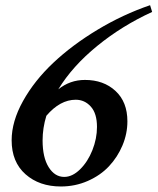

<svg xmlns="http://www.w3.org/2000/svg" viewBox="-20 -692 594 724"><path d="M209.5 11.2Q128.4 11.2 76.2 -34.9Q23.9 -81.1 23.9 -163.1Q23.9 -233.9 66.7 -310.8Q109.4 -387.7 180.9 -455.1Q252.4 -522.5 347.7 -579.8Q442.9 -637.2 545.9 -672.4L553.7 -647Q440.4 -595.2 346.9 -519Q253.4 -442.9 199.7 -355Q243.7 -390.6 300.3 -390.6Q370.6 -390.6 415.5 -349.1Q460.4 -307.6 460.4 -234.4Q460.4 -188 441.9 -143.8Q423.3 -99.6 391.1 -65.2Q358.9 -30.8 311.3 -9.8Q263.7 11.2 209.5 11.2ZM140.6 -162.6Q140.6 -98.1 163.6 -61.5Q186.5 -24.9 222.2 -24.9Q252.9 -24.9 282 -53.5Q311 -82 328.4 -125.7Q345.7 -169.4 345.7 -213.4Q345.7 -264.2 322.5 -290Q299.3 -315.9 265.6 -315.9Q206.5 -315.9 154.8 -255.4Q140.6 -209 140.6 -162.6Z"/></svg>

Font: Elstob 8pt
Style: Bold Italic
Weight: 700
Italic angle: -20°
Designer: Peter S. Baker
Version: Version 1.015